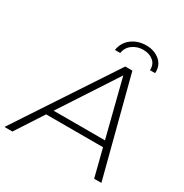

<svg xmlns="http://www.w3.org/2000/svg" viewBox="-244 -1035 1145 1192"><g transform="rotate(30 329.0 -439.5)"><path d="M-47 0 415 -700H466L648 0H596L546 -197H138L10 0ZM167 -240H535L432 -646ZM308 -757Q317 -814 360.5 -846.5Q404 -879 464 -879Q522 -879 561 -846Q600 -813 596 -757H559Q562 -798 534 -822Q506 -846 461 -846Q418 -846 385 -822Q352 -798 346 -757Z"/></g></svg>

Font: Montserrat Light
Style: Italic
Weight: 300
Italic angle: -11.3°
Designer: Julieta Ulanovsky
Foundry: Julieta Ulanovsky
Version: Version 9.000; ttfautohint (v1.8.4.7-5d5b)